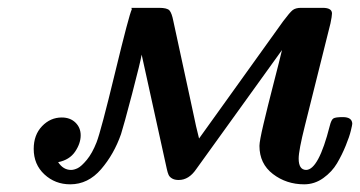

<svg xmlns="http://www.w3.org/2000/svg" viewBox="-20 -464 928 495"><path d="M66.9 -80.1Q66.9 -116.2 88.4 -138.7Q109.9 -161.1 139.2 -161.1Q161.1 -161.1 174.6 -147.9Q188 -134.8 188 -115.2Q188 -94.2 173.6 -73Q159.2 -51.8 129.9 -45.9Q143.1 -25.9 163.1 -25.9Q170.9 -25.9 180.4 -30.5Q189.9 -35.2 203.9 -52Q217.8 -68.8 229 -97.2Q240.2 -126 276.6 -276.4Q313 -426.8 319.8 -439.9L318.8 -443.8H390.1Q411.1 -443.8 417 -437Q422.9 -430.2 426.8 -410.2Q440.9 -345.2 452.9 -289.6Q464.8 -233.9 470.9 -206.5Q477.1 -179.2 481.4 -157.7Q485.8 -136.2 488.5 -126.2Q491.2 -116.2 493.2 -106.9L710 -409.2Q727.1 -432.1 734.6 -438Q742.2 -443.8 755.9 -443.8H812Q835.9 -443.8 835.9 -429.2Q835.9 -422.4 832 -403.8L766.1 -140.1Q750 -76.2 750 -55.2Q750 -26.4 769 -25.9Q801.3 -25.9 830.1 -139.2Q834 -155.3 839.6 -158.7Q845.2 -162.1 863.8 -162.1Q887.7 -162.1 888.2 -145Q888.2 -142.1 884.5 -127Q880.9 -111.8 871.3 -88.4Q861.8 -64.9 848.9 -43Q835.9 -21 813.5 -4.9Q791 11.2 764.2 11.2Q718.3 11.2 683.6 -15.4Q648.9 -42 648.9 -87.9Q648.9 -100.1 659.4 -144.5Q669.9 -189 685.5 -249.5Q701.2 -310.1 707 -335L485.8 -27.8Q466.8 0 440.9 0H439.9Q430.2 0 423.6 -3.9Q417 -7.8 414.6 -13.4Q412.1 -19 410.2 -27.8L345.2 -323.2Q342.3 -305.2 320.6 -222.2Q298.8 -139.2 292 -118.2Q273.9 -66.4 240.5 -27.6Q207 11.2 161.1 11.2Q122.1 11.2 94.5 -14.4Q66.9 -40 66.9 -80.1Z"/></svg>

Font: CMU Serif
Style: BoldItalic
Weight: 700
Italic angle: -14.04°
Version: Version 0.7.0